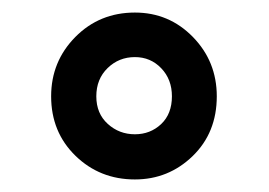

<svg xmlns="http://www.w3.org/2000/svg" viewBox="-20 -741 428 306"><path d="M195 -455Q139 -455 100.2 -492.8Q61.5 -530.5 61.5 -587.5Q61.5 -643 100 -682Q138.5 -721 195 -721Q249.5 -721 287.5 -682Q325.5 -643 325.5 -587.5Q325.5 -529.5 287 -492.2Q248.5 -455 195 -455ZM195 -527Q219.5 -527 236.8 -543.2Q254 -559.5 254 -587.5Q254 -614.5 237 -632.2Q220 -650 195 -650Q169.5 -650 151.5 -632.5Q133.5 -615 133.5 -587.5Q133.5 -560 151.8 -543.5Q170 -527 195 -527Z"/></svg>

Font: Roberto Sans
Style: Bold
Weight: 700
Designer: Google (font) & Cristiano Sobral (main changes)
Version: Version 1.000;October 12, 2021;FontCreator 14.0.0.2814 64-bi